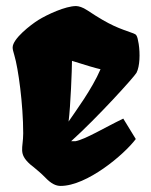

<svg xmlns="http://www.w3.org/2000/svg" viewBox="-20 -608 503 638"><path d="M80.1 -62C85.4 -57.6 97.2 -48.8 110.8 -36.6C117.2 -31.2 123.5 -24.9 129.9 -18.6C149.9 2.4 165.5 9.8 181.6 9.8C268.6 9.8 392.1 -93.8 431.2 -146L389.6 -213.9C326.7 -183.6 263.7 -145 230.5 -138.7H216.3C303.2 -216.8 425.8 -352.1 433.6 -366.2C444.8 -387.7 445.8 -430.2 440.9 -461.9C436 -491.7 433.1 -493.2 423.3 -497.1C375 -514.6 348.6 -521.5 271 -573.2C253.9 -584.5 242.2 -587.4 232.9 -587.9C197.3 -587.9 136.7 -559.6 107.4 -541.5C82.5 -525.9 22 -479.5 22 -450.2C22 -444.3 23.9 -437 27.8 -423.8C40.5 -381.8 57.1 -261.7 57.1 -165C57.1 -114.3 40 -98.1 80.1 -62ZM207.5 -203.6C207.5 -204.1 208 -204.6 208 -205.1C214.4 -254.4 219.2 -378.4 219.2 -405.8C263.7 -391.6 296.9 -381.8 314 -377.9C285.6 -311.5 230 -236.8 207.5 -203.6Z"/></svg>

Font: Fruktur
Style: Regular
Weight: 400
Designer: Viktoriya Grabowska
Foundry: Viktoriya Grabowska
Version: Version 1.002